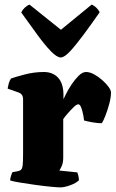

<svg xmlns="http://www.w3.org/2000/svg" viewBox="-20 -812 501 832"><path d="M242 0Q229 0 198.5 -3Q168 -6 132 -11Q96 -16 66 -21Q36 -26 24 -30Q24 -37 27 -47.5Q30 -58 34 -66L57 -70Q67 -72 72 -77.5Q77 -83 78.5 -98.5Q80 -114 80 -147V-382Q80 -404 61 -411L13 -428Q15 -440 18 -451Q21 -462 28 -472Q45 -478 86 -489Q127 -500 170 -500Q209 -500 232 -475Q255 -450 255 -400V-382Q257 -386 266 -404.5Q275 -423 289.5 -445Q304 -467 320.5 -483.5Q337 -500 353 -500Q369 -500 387.5 -490Q406 -480 423 -465Q440 -450 450.5 -435.5Q461 -421 461 -411Q461 -390 453.5 -362Q446 -334 436.5 -310Q427 -286 421 -278Q403 -278 380.5 -282Q358 -286 344 -290Q344 -295 341 -312Q338 -329 332.5 -344.5Q327 -360 319 -360Q312 -360 299 -347.5Q286 -335 273 -320Q260 -305 254 -296V-129Q254 -107 247.5 -92.5Q241 -78 237 -73L315 -65Q317 -60 319.5 -50.5Q322 -41 322 -31Q311 -19 285 -9.5Q259 0 242 0ZM243 -563Q227 -563 201 -589.5Q175 -616 142.5 -660.5Q110 -705 72 -758Q77 -769 87 -778.5Q97 -788 108 -792L244 -683L377 -792Q388 -788 398 -778Q408 -768 412 -759Q375 -706 342 -661.5Q309 -617 284 -590Q259 -563 243 -563Z"/></svg>

Font: Texturina Black
Style: Regular
Weight: 900
Designer: Guillermo Torres Carreño
Foundry: Omnibus-Type
Version: Version 1.002; ttfautohint (v1.8.3)